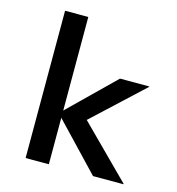

<svg xmlns="http://www.w3.org/2000/svg" viewBox="-106 -802 826 894"><g transform="rotate(15 307.0 -355.0)"><path d="M98 -710H210V-259L427 -471H568V-469L327 -245L570 -2V0H423L210 -224V0H98Z"/></g></svg>

Font: Intel One Mono Medium
Style: Regular
Weight: 500
Monospace: yes
Designer: Fred Shallcrass
Foundry: Frere-Jones Type LLC
Version: Version 1.400;hotconv 1.1.0;makeotfexe 2.6.0;FJTRelease1.4